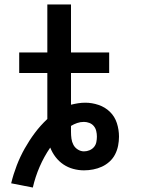

<svg xmlns="http://www.w3.org/2000/svg" viewBox="-20 -755 640 860"><path d="M127 85 30 66Q40 25 55 -14Q70 -53 90.5 -89.5Q111 -126 136 -159.5Q161 -193 192 -222V-428H66V-520H192V-735H298V-520H469V-428H298V-286Q314 -290 330 -292.5Q346 -295 362 -295Q392 -295 421.5 -285Q451 -275 472.5 -254Q494 -233 503.5 -203.5Q513 -174 513 -143Q513 -123 509 -102.5Q505 -82 495.5 -63.5Q486 -45 470.5 -31Q455 -17 436.5 -8.5Q418 0 397.5 4Q377 8 356 8Q332 8 308 1.5Q284 -5 264 -18.5Q244 -32 229 -51.5Q214 -71 205 -94Q177 -53 157.5 -8Q138 37 127 85ZM356 -77Q369 -77 381 -82Q393 -87 401 -96.5Q409 -106 411.5 -118.5Q414 -131 414 -143Q414 -156 411 -168.5Q408 -181 400 -190.5Q392 -200 380 -204.5Q368 -209 356 -209Q340 -209 325.5 -204Q311 -199 298 -191Q298 -184 298 -177.5Q298 -171 298 -164Q298 -149 300 -134Q302 -119 309 -106Q316 -93 329 -85Q342 -77 356 -77Z"/></svg>

Font: Zed Mono Semibold Extended
Style: Regular
Weight: 600
Width: 7
Monospace: yes
Designer: Belleve Invis
Foundry: Belleve Invis
Version: Version 1.0.0; ttfautohint (v1.8.4)